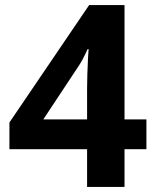

<svg xmlns="http://www.w3.org/2000/svg" viewBox="-20 -734 612 754"><path d="M555 -148H469V0H322V-148H17V-253L330 -714H469V-265H555ZM322 -386Q322 -409 323 -442Q324 -475 325.5 -503.5Q327 -532 328 -541H324Q315 -521 305 -502Q295 -483 281 -463L150 -265H322Z"/></svg>

Font: Noto Sans New Tai Lue
Style: Bold
Weight: 700
Version: Version 2.003